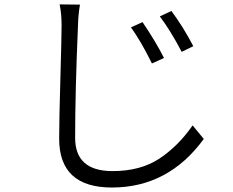

<svg xmlns="http://www.w3.org/2000/svg" viewBox="-20 -794 1040 857"><path d="M564.5 -671.9 616.2 -695.3Q678.7 -602.5 711.9 -535.2L658.2 -510.7Q608.4 -611.3 564.5 -671.9ZM693.4 -720.7 745.1 -745.1Q797.9 -673.8 842.8 -587.9L791 -562.5Q740.2 -659.2 693.4 -720.7ZM246.1 -774.4 336.9 -773.4Q329.1 -726.6 328.1 -680.7Q315.4 -385.7 315.4 -178.7Q315.4 -30.3 482.4 -30.3Q607.4 -30.3 691.9 -86.4Q776.4 -142.6 839.8 -234.4L889.6 -173.8Q731.4 43 479.5 43Q244.1 43 244.1 -174.8Q244.1 -254.9 249.5 -443.4Q254.9 -631.8 254.9 -680.7Q254.9 -733.4 246.1 -774.4Z"/></svg>

Font: GenEi Gothic M SemiLight
Style: Regular
Weight: 350
Designer: o_tamon (Modified); [Source Han Sans]
Ryoko NISHIZUKA  (kana & ideographs); Paul D. Hunt (Latin, Greek & Cyrillic); Wenl
Version: Version 1.1a;Original Version 1.004